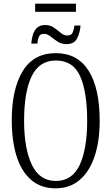

<svg xmlns="http://www.w3.org/2000/svg" viewBox="-20 -1014 607 1044"><path d="M171 -950V-994H393V-950ZM150 -777Q152 -803 159 -826Q166 -849 182 -863.5Q198 -878 226 -878Q253 -878 273 -864Q293 -850 310 -835.5Q327 -821 346 -821Q368 -821 375 -837Q382 -853 385 -875H418Q415 -836 399 -805Q383 -774 342 -774Q314 -774 293 -788Q272 -802 254.5 -816Q237 -830 220 -830Q198 -830 191.5 -814.5Q185 -799 183 -777ZM283 10Q202 10 149 -36Q96 -82 70 -165Q44 -248 44 -359Q44 -530 103.5 -627.5Q163 -725 284 -725Q401 -725 461.5 -630Q522 -535 522 -358Q522 -245 494 -162.5Q466 -80 412.5 -35Q359 10 283 10ZM283 -30Q373 -30 413.5 -117.5Q454 -205 454 -358Q454 -513 416 -599Q378 -685 284 -685Q193 -685 152 -599Q111 -513 111 -358Q111 -207 153 -118.5Q195 -30 283 -30Z"/></svg>

Font: Noto Serif ExtraCondensed Light
Style: Regular
Weight: 300
Width: 2
Designer: Monotype Design Team
Foundry: Monotype Imaging Inc.
Version: Version 2.014; ttfautohint (v1.8.4.7-5d5b)